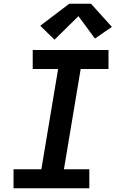

<svg xmlns="http://www.w3.org/2000/svg" viewBox="-20 -1001 640 1021"><path d="M52 0V-101H200L289 -634H154V-735H557V-634H409L320 -101H455V0ZM270 -790 194 -864 348 -981H464L575 -858L485 -796L397 -915Z"/></svg>

Font: Iosevka Slab Extended Oblique
Style: Bold
Weight: 700
Width: 7
Italic angle: -9°
Monospace: yes
Designer: Belleve Invis
Foundry: Belleve Invis
Version: Version 11.1.1; ttfautohint (v1.8.3)